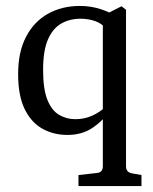

<svg xmlns="http://www.w3.org/2000/svg" viewBox="-20 -446 516 646"><path d="M41 -197Q41 -271 67.5 -322Q94 -373 141 -399.5Q188 -426 249 -426Q286 -426 319.5 -415Q353 -404 375 -388L338 -347Q325 -366 301.5 -374.5Q278 -383 251 -383Q215 -383 186.5 -367Q158 -351 141.5 -313.5Q125 -276 125 -211Q125 -146 139.5 -110Q154 -74 179 -59.5Q204 -45 233 -45Q264 -45 289.5 -56.5Q315 -68 336 -87L347 -71Q327 -40 291.5 -16Q256 8 207 8Q160 8 122.5 -13Q85 -34 63 -79Q41 -124 41 -197ZM404 114Q404 133 423 137L456 143V180H244V143L306 136Q326 134 326 114V-393L389 -425L404 -413Z"/></svg>

Font: Yrsa
Style: Regular
Weight: 400
Designer: Anna Giedrys (Yrsa+Rasa design), David Brezina (Yrsa art-direction, Rasa art-direction, design)
Foundry: Rosetta Type Foundry
Version: Version 2.004